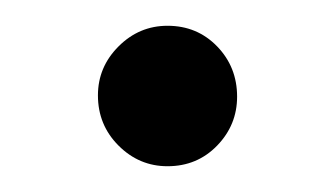

<svg xmlns="http://www.w3.org/2000/svg" viewBox="-20 -328 260 149"><path d="M110 -199Q88 -199 72 -215Q56 -231 56 -254Q56 -276 72 -292Q88 -308 110 -308Q133 -308 148.5 -292Q164 -276 164 -253Q164 -231 148.5 -215Q133 -199 110 -199Z"/></svg>

Font: Didact Gothic
Style: Regular
Weight: 400
Designer: Daniel Johnson
Foundry: Daniel Johnson
Version: Version 2.101;PS 002.101;hotconv 1.0.88;makeotf.lib2.5.64775